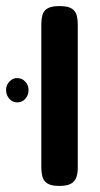

<svg xmlns="http://www.w3.org/2000/svg" viewBox="-39 -603 329 632"><path d="M156 9Q129 9 116.5 0.5Q104 -8 100.5 -22Q97 -36 97 -51V-524Q97 -539 100.5 -553Q104 -567 117 -575Q130 -583 157 -583Q185 -583 197.5 -574.5Q210 -566 213.5 -552.5Q217 -539 217 -523V-50Q217 -35 213 -21.5Q209 -8 196.5 0.5Q184 9 156 9ZM18 -266Q2 -266 -8.5 -278Q-19 -290 -19 -307Q-19 -323 -8 -334.5Q3 -346 17 -346Q33 -346 44 -334.5Q55 -323 55 -307Q55 -290 44.5 -278Q34 -266 18 -266Z"/></svg>

Font: Fredoka SemiCondensed Medium
Style: Regular
Weight: 500
Width: 4
Designer: Ben Nathan
Foundry: Milena B. Brandão, Ben Nathan
Version: Version 2.001